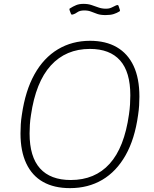

<svg xmlns="http://www.w3.org/2000/svg" viewBox="-20 -963 798 993"><path d="M342 10Q260 10 203 -22Q146 -54 116 -117.5Q86 -181 86 -273Q86 -296 87.5 -320Q89 -344 93 -369Q111 -494 158.5 -579Q206 -664 279.5 -708Q353 -752 446 -752Q527 -752 584 -719Q641 -686 671 -622Q701 -558 701 -463Q701 -441 699.5 -417Q698 -393 694 -367Q677 -244 629.5 -160Q582 -76 509 -33Q436 10 342 10ZM346 -32Q471 -32 547 -116Q623 -200 647 -371Q651 -398 652.5 -423Q654 -448 654 -470Q654 -591 601 -650.5Q548 -710 445 -710Q321 -710 243 -624.5Q165 -539 140 -367Q136 -342 134.5 -318Q133 -294 133 -273Q133 -152 187 -92Q241 -32 346 -32ZM596 -903Q585 -896 568.5 -890.5Q552 -885 526 -885Q500 -885 483 -891Q466 -897 451 -903Q436 -909 416 -909Q393 -909 380.5 -900Q368 -891 357 -888Q351 -887 349.5 -888Q348 -889 346 -894L340 -910Q339 -914 339 -916Q339 -918 341 -919Q358 -930 374 -936.5Q390 -943 412 -943Q435 -943 453 -937Q471 -931 489 -924.5Q507 -918 528 -918Q540 -918 548 -920.5Q556 -923 563.5 -927Q571 -931 580 -935Q587 -938 590 -936.5Q593 -935 594 -930L600 -912Q601 -909 600.5 -907Q600 -905 596 -903Z"/></svg>

Font: Libre Franklin Thin
Style: Italic
Weight: 100
Italic angle: -8°
Designer: Pablo Impallari, Rodrigo Fuenzalida, Nhung Nguyen
Foundry: Impallari Type
Version: Version 3.000